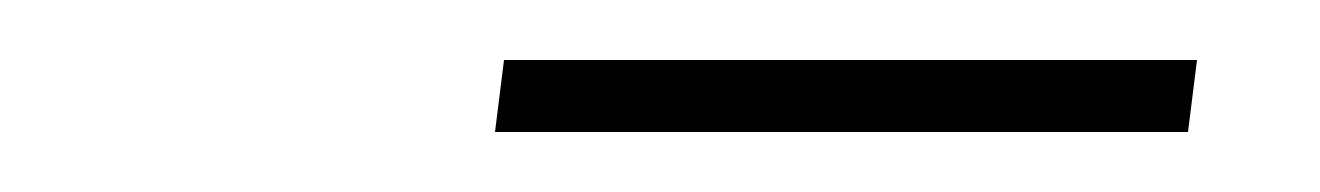

<svg xmlns="http://www.w3.org/2000/svg" viewBox="-20 -534 440 64"><path d="M148 -514H379L376 -490H145Z"/></svg>

Font: Josefin Sans Thin ExtraLight
Style: Italic
Weight: 250
Italic angle: -7°
Version: Version 2.000